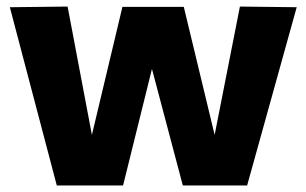

<svg xmlns="http://www.w3.org/2000/svg" viewBox="-20 -565 933 585"><path d="M153 0 10 -543 186 -545 260 -154 353 -544H540L634 -154L711 -545L884 -543L733 0H537L443 -355L355 0Z"/></svg>

Font: Georama SemiExpanded
Style: Bold
Weight: 700
Width: 6
Designer: Jean-Baptiste Levee
Foundry: Production Type
Version: Version 1.001